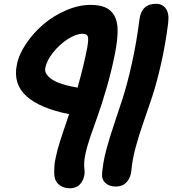

<svg xmlns="http://www.w3.org/2000/svg" viewBox="-20 -738 918 1023"><path d="M596.2 255.9Q562.5 255.9 541.7 236.8Q521 217.8 523.9 185.1Q528.8 126.5 545.9 62Q563 -2.4 585.9 -69.8Q608.9 -137.2 633.5 -213.6Q658.2 -290 682.9 -400.9Q707.5 -511.7 723.1 -634.8Q734.4 -717.8 811 -717.8Q845.2 -717.8 863.8 -692.1Q882.3 -666.5 876 -615.2Q861.8 -501.5 838.1 -397.9Q814.5 -294.4 790.3 -221.2Q766.1 -147.9 743.2 -83Q720.2 -18.1 702.9 46.1Q685.5 110.4 680.2 168.9Q677.7 205.1 656.5 230.5Q635.3 255.9 596.2 255.9ZM352.1 265.1Q320.8 265.1 298.3 249Q275.9 232.9 271 206.1Q268.6 190.9 268.8 173.1Q269 155.3 270.3 140.1Q271.5 125 276.9 101.6Q282.2 78.1 285.6 63.5Q289.1 48.8 298.6 19Q308.1 -10.7 313 -25.6Q317.9 -40.5 330.3 -76.9Q342.8 -113.3 348.1 -129.9Q193.8 -160.2 121.3 -225.3Q48.8 -290.5 69.8 -393.1Q80.1 -447.3 118.7 -504.6Q157.2 -562 210.4 -607.7Q263.7 -653.3 331.1 -682.6Q398.4 -711.9 461.9 -711.9Q510.7 -711.9 541.7 -698.2Q572.8 -684.6 589.8 -653.8Q606.9 -623 606.7 -573.7Q606.4 -524.4 592.8 -453.1Q574.7 -362.3 549.1 -273.4Q523.4 -184.6 501.7 -124.3Q480 -64 461.2 -9.3Q442.4 45.4 433.8 88.9Q425.3 132.3 430.2 166Q434.6 202.6 414.1 233.9Q393.6 265.1 352.1 265.1ZM221.2 -376Q214.8 -344.2 255.6 -315.9Q296.4 -287.6 393.1 -271Q426.8 -389.6 444.8 -483.9Q453.1 -531.2 447.5 -544.7Q441.9 -558.1 419.9 -558.1Q386.7 -558.1 343 -530.8Q299.3 -503.4 264.4 -460.2Q229.5 -417 221.2 -376Z"/></svg>

Font: Shantell Sans Irregular
Style: Bold Italic
Weight: 700
Italic angle: -11.31°
Designer: Stephen Nixon, Anya Danilova, Shantell Martin
Foundry: Arrow Type
Version: Version 1.006;[9816181b4]